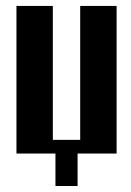

<svg xmlns="http://www.w3.org/2000/svg" viewBox="-20 -515 441 644"><path d="M35.2 0V-495.1H157.2V-45.9H249V-495.1H371.1V0H240.2V108.9H166V0Z"/></svg>

Font: Moniqa Black Paragraph
Style: Regular
Weight: 900
Designer: Rajesh Rajput
Foundry: Rajesh Rajput
Version: Version 1.000